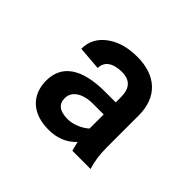

<svg xmlns="http://www.w3.org/2000/svg" viewBox="-98 -851 643 643"><g transform="rotate(45 223.0 -529.5)"><path d="M383.3 -344.2C375 -370.6 370.6 -399.4 370.6 -431.2V-585.4C370.6 -671.4 317.9 -720.7 228.5 -720.7C184.1 -720.7 147.9 -710.4 119.6 -689.5C90.8 -668.5 76.7 -640.6 76.7 -606.9L161.1 -600.1C161.1 -631.3 186 -648.4 228.5 -648.4C266.1 -648.4 285.2 -627.9 285.2 -586.4V-561.5H235.4C122.6 -561.5 68.8 -520.5 68.8 -448.7C68.8 -380.4 113.8 -337.4 190.4 -337.4C231 -337.4 263.7 -350.6 288.6 -377.4L296.9 -344.2ZM211.4 -407.7C173.3 -407.7 154.3 -421.9 154.3 -450.7C154.3 -482.4 184.1 -503.9 233.4 -504.4H285.2V-437.5C267.6 -421.4 237.3 -407.7 211.4 -407.7Z"/></g></svg>

Font: Shabnam Medium
Style: Regular
Weight: 500
Foundry: DejaVu fonts team - Redesigned by Saber Rastikerdar - Based on Vazir font
Version: Version 5.0.1